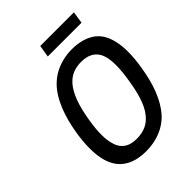

<svg xmlns="http://www.w3.org/2000/svg" viewBox="-240 -971 1101 1101"><g transform="rotate(-45 310.0 -420.5)"><path d="M275 -776H549L560 -849H287ZM289 8C374 8 450 -21 501 -79C559 -145 592 -241 609 -349C616 -391 620 -432 620 -469C620 -531 609 -585 585 -624C551 -680 485 -708 402 -708C327 -708 255 -683 203 -632C138 -568 101 -466 82 -349C76 -310 72 -271 72 -233C72 -177 81 -125 102 -87C135 -24 202 8 289 8ZM303 -81C243 -81 207 -104 189 -150C179 -179 175 -207 175 -240C175 -271 178 -306 185 -349C201 -447 227 -532 278 -579C306 -606 344 -619 388 -619C439 -619 475 -602 496 -567C511 -541 517 -506 517 -465C517 -430 513 -391 506 -349C493 -266 473 -190 436 -144C404 -101 360 -81 303 -81Z"/></g></svg>

Font: Arthouse Owned Medium
Style: Italic
Weight: 500
Italic angle: -10°
Designer: Jeremy Tribby
Foundry: Tribby Type
Version: Version 1.000;PS 001.000;hotconv 1.0.88;makeotf.lib2.5.64775